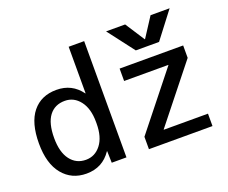

<svg xmlns="http://www.w3.org/2000/svg" viewBox="-123 -957 1385 1164"><g transform="rotate(-20 569.5 -375.0)"><path d="M863 -635 944 -760H1067L937 -590H787L657 -760H780L861 -635ZM657 -520H1067V-440L782 -82V-80H1067V0H657V-80L942 -438V-440H657ZM512 -750V0H417L415 -75H413Q356 10 252 10Q157 10 99.5 -60Q42 -130 42 -260Q42 -393 97.5 -461.5Q153 -530 252 -530Q352 -530 410 -450H412V-750ZM140 -260Q140 -168 177.5 -119Q215 -70 277 -70Q336 -70 374 -119Q412 -168 412 -255V-265Q412 -351 374 -400.5Q336 -450 277 -450Q212 -450 176 -402.5Q140 -355 140 -260Z"/></g></svg>

Font: Mplus 1p Medium
Style: Regular
Weight: 500
Version: Version 1.061